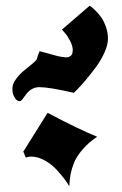

<svg xmlns="http://www.w3.org/2000/svg" viewBox="-20 -635 419 660"><path d="M22.5 -330.6Q22.5 -346.2 35.2 -363.5Q47.9 -380.9 63 -392.8Q78.1 -404.8 91.8 -416.3Q105.5 -427.7 106.9 -433.1Q109.9 -446.3 116.2 -459Q125.5 -456.5 137.5 -453.4Q149.4 -450.2 157.5 -447.8Q165.5 -445.3 175.3 -442.9Q185.1 -440.4 191.4 -439.5Q197.8 -438.5 204.6 -438Q211.4 -437.5 215.6 -439Q219.7 -440.4 223.1 -443.1Q226.6 -445.8 228.3 -450.7Q230 -455.6 230 -462.9Q230 -477.5 220.7 -495.1Q211.4 -512.7 202.1 -522.9L192.9 -533.2L288.1 -615.2Q290.5 -613.8 294.9 -610.6Q299.3 -607.4 310.1 -596.7Q320.8 -585.9 329.1 -573.7Q337.4 -561.5 344.2 -542.2Q351.1 -522.9 351.1 -502Q351.1 -481 339.1 -454.3Q327.1 -427.7 309.8 -404.3Q292.5 -380.9 275.1 -360.4Q257.8 -339.8 246.1 -328.1L233.9 -315.9Q149.4 -335.4 115.2 -335.4Q100.1 -335.4 88.1 -327.9Q76.2 -320.3 70.1 -311.3Q64 -302.2 57.9 -294.7Q51.8 -287.1 47.4 -287.1Q43 -287.1 37.8 -290.8Q32.7 -294.4 27.6 -304.9Q22.5 -315.4 22.5 -330.6ZM143.6 -247.1Q255.9 -188 314 -165Q284.2 -145 263.7 -121.1Q243.2 -97.2 234.9 -76.4Q226.6 -55.7 223.1 -38.3Q219.7 -21 219.2 -8.8Q218.8 3.4 217.8 4.9Q213.9 -2.9 203.9 -16.6Q193.8 -30.3 176.3 -49.8Q158.7 -69.3 134.8 -83Q110.8 -96.7 87.4 -96.7Q82 -96.7 77.4 -95.7Q72.8 -94.7 70.8 -93.8L68.8 -92.8L60.1 -113.8Z"/></svg>

Font: KJV1611
Style: Regular
Weight: 400
Version: Version 3.6.1